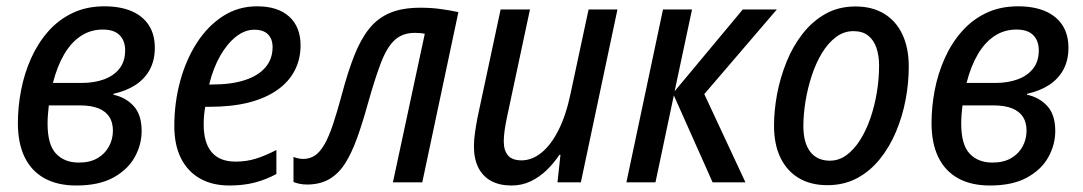

<svg xmlns="http://www.w3.org/2000/svg" viewBox="-20 -567 3367 597"><path d="M217.3 9.8Q158.7 9.8 118.2 -12.7Q77.6 -35.2 56.6 -78.4Q35.6 -121.6 35.6 -184.1Q35.6 -235.4 45.7 -287.1Q55.7 -338.9 76.7 -385.7Q97.7 -432.6 129.6 -469Q161.6 -505.4 205.3 -526.4Q249 -547.4 304.7 -547.4Q353.5 -547.4 388.7 -532.5Q423.8 -517.6 442.6 -488.8Q461.4 -460 461.4 -418.5Q461.4 -379.4 445.6 -350.3Q429.7 -321.3 401.1 -302.7Q372.6 -284.2 333 -275.4L332.5 -272.5Q371.1 -264.2 395.8 -237.1Q420.4 -210 420.4 -159.7Q420.4 -117.2 398.9 -78.4Q377.4 -39.6 332.5 -14.9Q287.6 9.8 217.3 9.8ZM225.1 -61.5Q259.8 -61.5 283.2 -75.2Q306.6 -88.9 318.8 -111.6Q331.1 -134.3 331.1 -160.6Q331.1 -186 320.1 -203.4Q309.1 -220.7 286.4 -230Q263.7 -239.3 227.5 -239.3H131.8Q130.4 -226.6 129.2 -212.4Q127.9 -198.2 127.9 -182.6Q127.9 -117.2 154.1 -89.4Q180.2 -61.5 225.1 -61.5ZM144.5 -309.1H234.4Q272.5 -309.1 303 -320.1Q333.5 -331.1 351.3 -353.5Q369.1 -376 369.1 -410.6Q369.1 -439.9 352.1 -457.5Q335 -475.1 299.3 -475.1Q261.7 -475.1 231.4 -455.1Q201.2 -435.1 179.4 -397.9Q157.7 -360.8 144.5 -309.1Z M693.4 9.8Q640.1 9.8 601.8 -12Q563.5 -33.7 542.7 -75Q522 -116.2 522 -174.8Q522 -247.1 540 -314Q558.1 -380.9 592 -433.6Q626 -486.3 673.3 -516.8Q720.7 -547.4 779.3 -547.4Q843.8 -547.4 879.2 -515.4Q914.6 -483.4 914.6 -425.8Q914.6 -383.3 896.5 -348.1Q878.4 -313 842.8 -287.6Q807.1 -262.2 754.4 -248.5Q701.7 -234.9 631.3 -234.9H618.2Q615.7 -221.7 614.5 -207.8Q613.3 -193.8 613.3 -180.2Q613.3 -123 638.2 -93.8Q663.1 -64.5 712.4 -64.5Q746.1 -64.5 775.1 -73.5Q804.2 -82.5 839.4 -100.6V-25.9Q806.6 -8.3 771.7 0.7Q736.8 9.8 693.4 9.8ZM630.4 -304.2H639.2Q699.2 -304.2 741.2 -317.9Q783.2 -331.5 805.4 -357.7Q827.6 -383.8 827.6 -420.4Q827.6 -445.3 813.5 -460Q799.3 -474.6 770.5 -474.6Q741.7 -474.6 714.4 -453.4Q687 -432.1 665 -394Q643.1 -356 630.4 -304.2Z M936.5 6.8Q922.4 6.8 911.9 4.6Q901.4 2.4 892.6 -1V-79.1Q899.4 -76.2 907.5 -74.5Q915.5 -72.8 924.3 -72.8Q943.8 -73.2 959.5 -83.7Q975.1 -94.2 988.8 -117.9Q1002.4 -141.6 1015.6 -180.9Q1028.8 -220.2 1043.9 -276.9Q1062 -344.7 1081.8 -394.8Q1101.6 -444.8 1127.9 -477.8Q1154.3 -510.7 1192.6 -526.9Q1231 -543 1287.1 -543Q1319.8 -543 1349.1 -539.1Q1378.4 -535.2 1405.3 -529.3L1293 0H1201.7L1300.8 -461.9Q1294.4 -463.4 1286.6 -464.1Q1278.8 -464.8 1270 -464.8Q1232.4 -464.8 1208.3 -443.4Q1184.1 -421.9 1165.5 -374.3Q1147 -326.7 1124.5 -247.1Q1107.4 -185.1 1090.3 -137.7Q1073.2 -90.3 1052.7 -58.3Q1032.2 -26.4 1003.9 -10Q975.6 6.3 936.5 6.8Z M1570.3 9.8Q1533.2 9.8 1507.1 -4.4Q1481 -18.6 1467.3 -45.9Q1453.6 -73.2 1453.6 -112.3Q1453.6 -131.8 1457 -155.3Q1460.4 -178.7 1464.8 -201.7L1536.6 -537.6H1627.9L1556.2 -201.7Q1551.8 -180.7 1549.1 -161.9Q1546.4 -143.1 1546.4 -127.4Q1546.4 -99.1 1559.6 -83.7Q1572.8 -68.4 1601.6 -68.4Q1633.8 -68.4 1663.3 -92Q1692.9 -115.7 1716.6 -162.4Q1740.2 -209 1754.4 -277.3L1810.1 -537.6H1899.9L1786.1 0H1713.4L1722.7 -85.4H1719.2Q1702.1 -59.6 1679.9 -38.1Q1657.7 -16.6 1630.4 -3.4Q1603 9.8 1570.3 9.8Z M1927.7 0 2041.5 -537.6H2131.8L2077.6 -283.2L2289.6 -537.6H2395.5L2169.9 -274.4L2297.9 0H2195.8L2075.2 -270.5L2018.1 0Z M2552.7 8.8Q2501 8.8 2463.9 -13.2Q2426.8 -35.2 2406.7 -76.7Q2386.7 -118.2 2386.7 -176.3Q2386.7 -223.1 2396.2 -274.2Q2405.8 -325.2 2425.3 -373.8Q2444.8 -422.4 2475.1 -461.4Q2505.4 -500.5 2546.4 -523.7Q2587.4 -546.9 2640.1 -546.9Q2691.9 -546.9 2729 -524.4Q2766.1 -502 2785.9 -460Q2805.7 -418 2805.7 -358.9Q2805.7 -309.1 2795.9 -257.1Q2786.1 -205.1 2766.1 -157.5Q2746.1 -109.9 2715.8 -72.3Q2685.5 -34.7 2644.8 -12.9Q2604 8.8 2552.7 8.8ZM2560.5 -67.4Q2588.4 -67.4 2611.8 -84.5Q2635.3 -101.6 2654.1 -131.1Q2672.9 -160.6 2686 -198.5Q2699.2 -236.3 2706.3 -278.8Q2713.4 -321.3 2713.4 -363.3Q2713.4 -393.6 2705.3 -417.7Q2697.3 -441.9 2679.7 -456.1Q2662.1 -470.2 2633.8 -470.2Q2603.5 -470.2 2578.9 -451.4Q2554.2 -432.6 2535.4 -401.4Q2516.6 -370.1 2503.9 -331.3Q2491.2 -292.5 2484.6 -252Q2478 -211.4 2478 -174.8Q2478 -123 2499.3 -95.2Q2520.5 -67.4 2560.5 -67.4Z M3058.1 9.8Q2999.5 9.8 2959 -12.7Q2918.5 -35.2 2897.5 -78.4Q2876.5 -121.6 2876.5 -184.1Q2876.5 -235.4 2886.5 -287.1Q2896.5 -338.9 2917.5 -385.7Q2938.5 -432.6 2970.5 -469Q3002.4 -505.4 3046.1 -526.4Q3089.8 -547.4 3145.5 -547.4Q3194.3 -547.4 3229.5 -532.5Q3264.6 -517.6 3283.4 -488.8Q3302.2 -460 3302.2 -418.5Q3302.2 -379.4 3286.4 -350.3Q3270.5 -321.3 3241.9 -302.7Q3213.4 -284.2 3173.8 -275.4L3173.3 -272.5Q3211.9 -264.2 3236.6 -237.1Q3261.2 -210 3261.2 -159.7Q3261.2 -117.2 3239.7 -78.4Q3218.3 -39.6 3173.3 -14.9Q3128.4 9.8 3058.1 9.8ZM3065.9 -61.5Q3100.6 -61.5 3124 -75.2Q3147.5 -88.9 3159.7 -111.6Q3171.9 -134.3 3171.9 -160.6Q3171.9 -186 3160.9 -203.4Q3149.9 -220.7 3127.2 -230Q3104.5 -239.3 3068.4 -239.3H2972.7Q2971.2 -226.6 2970 -212.4Q2968.8 -198.2 2968.8 -182.6Q2968.8 -117.2 2994.9 -89.4Q3021 -61.5 3065.9 -61.5ZM2985.4 -309.1H3075.2Q3113.3 -309.1 3143.8 -320.1Q3174.3 -331.1 3192.1 -353.5Q3210 -376 3210 -410.6Q3210 -439.9 3192.9 -457.5Q3175.8 -475.1 3140.1 -475.1Q3102.5 -475.1 3072.3 -455.1Q3042 -435.1 3020.3 -397.9Q2998.5 -360.8 2985.4 -309.1Z"/></svg>

Font: Open Sans SemiCondensed Medium
Style: Italic
Weight: 500
Width: 4
Italic angle: -12°
Designer: Monotype Design Team
Foundry: Monotype Imaging Inc.
Version: Version 3.000